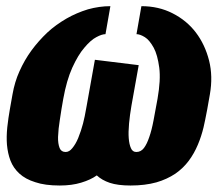

<svg xmlns="http://www.w3.org/2000/svg" viewBox="-20 -578 690 607"><path d="M418.5 -372 280 -389 254 -243.5Q247.5 -206 242.5 -187.5Q236.5 -164.5 227 -141Q219 -122 208.5 -109.5Q199 -97.5 187.5 -97.5Q173.5 -97.5 168.5 -110Q163 -124 163.5 -145Q164.5 -171 169 -198Q174.5 -235.5 180 -265.5Q190.5 -324 208.5 -364Q227 -404.5 246.5 -427Q267 -451.5 284.5 -460.5Q302 -470 313.5 -470L329 -558.5Q294 -558.5 258 -548.5Q222 -537.5 190.5 -519.5Q156 -499.5 130 -475.5Q101.5 -448.5 79.5 -418.5Q57.5 -388.5 41.5 -352.5Q26.5 -319.5 19.5 -279.5L11 -231.5Q6.5 -206.5 3 -175.5Q0 -145.5 2 -120.5Q4.5 -93 13 -70.5Q22 -47 41 -29.5Q60.5 -11.5 91.5 -2Q122 8.5 169 8.5Q207 8.5 236.5 -0.5Q266.5 -9.5 286 -23.5Q302 -8.5 327 0Q352.5 8.5 392.5 8.5Q438.5 8.5 474.5 -1.5Q507.5 -11 534.5 -29Q559.5 -46.5 577 -70Q594 -93 605.5 -120.5Q616.5 -146.5 623.5 -175.5Q628 -194.5 635 -231.5L643.5 -279.5Q653.5 -337 641 -386.5Q628 -437.5 599 -475.5Q570 -513.5 525.5 -536Q481.5 -558.5 427 -558.5L411.5 -470Q422.5 -470 438 -460.5Q452.5 -451.5 466 -427Q478 -405 483.5 -364Q488.5 -325.5 478 -265.5Q467 -207 465.5 -198Q459.5 -166 452 -145Q444.5 -122.5 435 -110Q425.5 -97.5 411 -97.5Q399 -97.5 394 -109.5Q388.5 -121.5 387 -141Q385.5 -159.5 388 -187.5Q390.5 -214.5 395.5 -243.5Z"/></svg>

Font: B612
Style: Regular
Weight: 700
Italic angle: -10°
Designer: Nicolas Chauveau, Thomas Paillot, Jonathan Favre-Lamarine, Jean-Luc Vinot
Foundry: AIRBUS
Version: Version 1.008